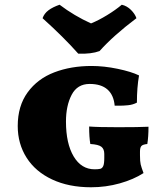

<svg xmlns="http://www.w3.org/2000/svg" viewBox="-20 -785 693 812"><path d="M55 -252Q55 -337 97 -394.5Q139 -452 209.5 -479Q280 -506 367 -506Q420 -506 477.5 -494Q535 -482 568 -466Q559 -415 559 -351Q542 -342 522 -340Q502 -338 485.5 -338Q469 -338 465 -338Q461 -383 434.5 -406.5Q408 -430 359 -430Q307 -430 283 -384Q259 -338 259 -271Q259 -178 291.5 -123.5Q324 -69 380 -69Q395 -69 404 -71Q412 -73 416.5 -82.5Q421 -92 421 -117V-134Q421 -155 408.5 -164.5Q396 -174 362 -176Q357 -204 357 -250Q393 -247 479 -247Q568 -247 608 -249Q608 -206 603 -176Q583 -174 577.5 -167Q572 -160 572 -144V-128Q572 -102 575 -89.5Q578 -77 587 -53Q545 -26 486.5 -9.5Q428 7 365 7Q271 7 200.5 -26Q130 -59 92.5 -118Q55 -177 55 -252ZM160 -708Q167 -728 185 -741.5Q203 -755 232 -765Q294 -718 365 -686Q397 -699 433 -721Q469 -743 495 -765Q517 -760 534 -743Q551 -726 557 -708Q460 -635 401 -569Q366 -556 311 -558Q249 -628 160 -708Z"/></svg>

Font: Vollkorn SC Black
Style: Regular
Weight: 900
Designer: Friedrich Althausen
Foundry: Friedrich Althausen
Version: Version 4.015